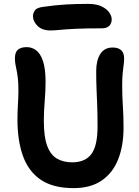

<svg xmlns="http://www.w3.org/2000/svg" viewBox="-20 -957 719 990"><path d="M359 13Q254 13 190.5 -30Q127 -73 98.5 -152.5Q70 -232 70 -340Q70 -381 72.5 -420Q75 -459 75 -487Q75 -528 72 -553.5Q69 -579 65.5 -595.5Q62 -612 59.5 -625.5Q57 -639 57 -657Q57 -688 72.5 -701Q88 -714 118 -714Q144 -714 166 -698Q188 -682 201.5 -642.5Q215 -603 215 -534Q215 -491 210.5 -435.5Q206 -380 206 -335Q206 -251 223.5 -204.5Q241 -158 274 -139Q307 -120 352 -120Q419 -120 451 -162.5Q483 -205 483 -305Q483 -362 481.5 -406Q480 -450 478 -493Q476 -536 476 -590Q476 -645 497 -678.5Q518 -712 561 -712Q589 -712 604.5 -698.5Q620 -685 620 -656Q620 -639 617.5 -621.5Q615 -604 612.5 -579.5Q610 -555 610 -516Q610 -463 613.5 -410.5Q617 -358 617 -298Q617 -206 589.5 -136Q562 -66 505 -26.5Q448 13 359 13ZM240 -800Q197 -800 173.5 -823.5Q150 -847 150 -873Q150 -889 160 -903.5Q170 -918 205 -922Q269 -931 321 -934Q373 -937 433 -937Q478 -937 505 -923.5Q532 -910 544 -891.5Q556 -873 556 -858Q556 -836 543 -823.5Q530 -811 506 -811Q422 -811 370.5 -808.5Q319 -806 289 -803Q259 -800 240 -800Z"/></svg>

Font: Shantell Sans Normal
Style: Regular
Weight: 600
Designer: Stephen Nixon, Anya Danilova, Shantell Martin
Foundry: Arrow Type
Version: Version 1.009;[a7da0bfa3]